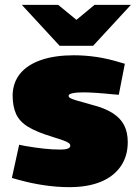

<svg xmlns="http://www.w3.org/2000/svg" viewBox="-20 -763 577 792"><path d="M266 9Q215 9 161 1Q107 -7 54 -22L29 -29L59 -166L83 -161Q124 -154 160 -150Q196 -146 230 -146Q249 -146 259.5 -150Q270 -154 270 -162Q270 -168 263.5 -173Q257 -178 240.5 -184Q224 -190 195 -199Q132 -218 96.5 -239.5Q61 -261 46.5 -292.5Q32 -324 32 -372Q34 -425 64.5 -461Q95 -497 151 -516Q207 -535 285 -535Q331 -535 378.5 -528Q426 -521 481 -504L495 -500L470 -372L446 -374Q406 -378 375 -380Q344 -382 324 -382Q296 -382 279.5 -378.5Q263 -375 263 -368Q263 -363 268.5 -359Q274 -355 294.5 -349Q315 -343 358 -331Q410 -318 443 -297.5Q476 -277 491.5 -247.5Q507 -218 507 -177Q507 -119 478 -77Q449 -35 395.5 -13Q342 9 266 9ZM226 -574 265 -656 370 -743H520L364 -574ZM226 -574 70 -743H220L326 -656L364 -574Z"/></svg>

Font: REM Black
Style: Regular
Weight: 900
Designer: Octavio Pardo
Foundry: Ashler Design
Version: Version 1.005;gftools[0.9.28]